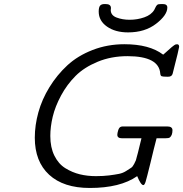

<svg xmlns="http://www.w3.org/2000/svg" viewBox="-20 -912 900 943"><path d="M150.9 -235.8Q150.9 -296.9 168.5 -360.4Q186 -423.8 222.9 -483.9Q259.8 -543.9 310.8 -591.1Q361.8 -638.2 434.8 -666.5Q507.8 -694.8 590.8 -694.8Q713.9 -694.8 780.8 -644H782.2Q834 -691.9 842.8 -693.8Q859.9 -697.8 859.9 -682.1Q859.9 -679.2 852.1 -646.5Q844.2 -613.8 835.9 -582L828.1 -550.8Q824.2 -534.7 805.2 -535.2H800.8Q779.8 -535.2 773.9 -537.6Q768.1 -540 767.1 -550.8Q761.2 -635.7 606.9 -636.2Q525.9 -636.2 459.5 -608.6Q393.1 -581.1 351.1 -539.1Q309.1 -497.1 280 -443.1Q251 -389.2 239 -339.1Q227.1 -289.1 227.1 -244.1Q227.1 -188 247.1 -147.5Q267.1 -106.9 301 -85.9Q335 -64.9 372.1 -55.9Q409.2 -46.9 451.2 -46.9Q487.3 -46.9 516.1 -50.5Q544.9 -54.2 564.5 -58.1Q584 -62 600.1 -72.5Q616.2 -83 624 -87.9Q631.8 -92.8 638.9 -106.9Q646 -121.1 647.5 -125Q648.9 -128.9 652.8 -145L657.2 -161.1L674.8 -232.9H579.1Q556.2 -232.9 556.2 -250Q556.2 -257.8 560.5 -272Q564.9 -286.1 573.2 -289.1Q577.1 -291 584 -291H800.8Q826.7 -291 827.1 -272.9Q827.1 -247.1 814 -236.8Q809.1 -232.9 792 -232.9H749Q735.8 -183.1 719.2 -112.8Q700.2 -35.6 695.1 -19.3Q689.9 -2.9 684.1 -2.9Q671.9 -2.9 653.8 -46.9Q570.8 11.2 420.9 11.2Q292 11.2 221.4 -53.7Q150.9 -118.7 150.9 -235.8ZM464.8 -855Q464.8 -876 471.4 -884Q478 -892.1 493.2 -892.1H499Q524.9 -892.1 524.9 -872.1Q524.9 -870.1 524.4 -866.9Q523.9 -863.8 523.9 -862.8Q523.9 -836.9 552.5 -825.9Q581.1 -814.9 617.2 -814.9Q654.3 -814.9 688.7 -826.9Q723.1 -838.9 737.8 -863.8Q739.7 -867.7 742.4 -873.3Q745.1 -878.9 746.6 -881.3Q748 -883.8 751 -887Q753.9 -890.1 758.5 -891.1Q763.2 -892.1 771 -892.1H779.8Q801.8 -892.1 801.8 -875Q801.8 -837.9 746.8 -795.4Q691.9 -752.9 608.9 -752.9Q545.9 -752.9 505.4 -781.5Q464.8 -810.1 464.8 -855Z"/></svg>

Font: CMU Concrete
Style: Italic
Weight: 500
Italic angle: -14.04°
Version: Version 0.7.0